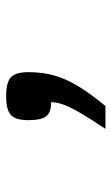

<svg xmlns="http://www.w3.org/2000/svg" viewBox="114 -290 371 640"><g transform="rotate(-90 300.0 30.5)"><path d="M191 196Q225 145 244.5 111.5Q264 78 272 55.5Q280 33 280 15Q246 15 233 -1.5Q220 -18 220 -61Q220 -103 237 -119Q254 -135 300 -135Q346 -135 363 -119Q380 -103 380 -61Q380 -15 369.5 23.5Q359 62 334.5 103Q310 144 267 196Z"/></g></svg>

Font: Victor Mono Thin SemiBold
Style: Regular
Weight: 600
Monospace: yes
Version: Version 1.561;gftools[0.9.30]